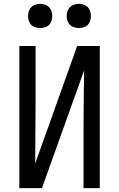

<svg xmlns="http://www.w3.org/2000/svg" viewBox="-20 -973 616 993"><path d="M80 0H197L415 -609Q414 -530 413 -451.5Q412 -373 412 -294V0H496V-735H379L162 -127Q162 -205 163 -283.5Q164 -362 164 -441V-735H80ZM188 -828Q205 -828 220.5 -835Q236 -842 243 -857.5Q250 -873 250 -890Q250 -907 243 -922.5Q236 -938 220.5 -945.5Q205 -953 188 -953Q171 -953 155.5 -945.5Q140 -938 132.5 -922.5Q125 -907 125 -890Q125 -873 132.5 -857.5Q140 -842 155.5 -835Q171 -828 188 -828ZM388 -828Q405 -828 420.5 -835Q436 -842 443 -857.5Q450 -873 450 -890Q450 -907 443 -922.5Q436 -938 420.5 -945.5Q405 -953 388 -953Q371 -953 355.5 -945.5Q340 -938 332.5 -922.5Q325 -907 325 -890Q325 -873 332.5 -857.5Q340 -842 355.5 -835Q371 -828 388 -828Z"/></svg>

Font: Iosevka SS01 Extended
Style: Regular
Weight: 400
Width: 7
Monospace: yes
Designer: Belleve Invis
Foundry: Belleve Invis
Version: Version 3.4.7; ttfautohint (v1.8.3)